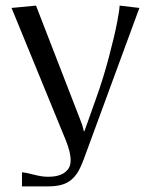

<svg xmlns="http://www.w3.org/2000/svg" viewBox="-20 -495 535 682"><path d="M21 -466.8 107.9 -475.1 264.2 -71.8Q269 -60.1 272 -51Q274.9 -42 276.1 -36.1Q277.3 -30.3 277.8 -28.8H279.8L319.8 -141.1Q346.2 -213.9 366.9 -292.5Q387.7 -371.1 396.2 -416.5Q404.8 -461.9 404.8 -475.1L475.1 -466.8L277.8 69.8Q268.6 94.7 259.8 110.8Q251 127 236.6 140.6Q222.2 154.3 201.4 160.6Q180.7 167 151.9 167H58.1V117.2Q67.9 117.2 98.4 125Q128.9 132.8 147.9 132.8H151.9Q200.2 132.8 220.2 107.9Q231 95.7 231 74.2Q231 47.4 214.8 5.9Z"/></svg>

Font: Resagokr
Style: Regular
Weight: 500
Designer: gluk
Foundry: gluk
Version: Version 0.95